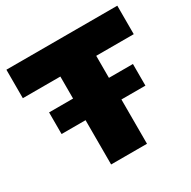

<svg xmlns="http://www.w3.org/2000/svg" viewBox="-164 -898 1051 1057"><g transform="rotate(-30 361.5 -370.0)"><path d="M95 -281.5V-419H628V-281.5ZM247.5 0V-559H9V-740H714V-559H475.5V0Z"/></g></svg>

Font: Encode Sans SC SemiExpanded Black
Style: Regular
Weight: 900
Width: 6
Designer: Multiple Designers
Foundry: Impallari Type
Version: Version 3.002